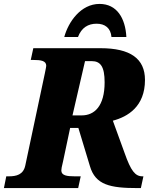

<svg xmlns="http://www.w3.org/2000/svg" viewBox="-44 -960 760 980"><path d="M284 -771H354C372 -819 406 -839 449 -839C492 -839 521 -817 525 -771H601C596 -868 552 -940 464 -940C369 -940 305 -849 284 -771ZM-24 0H355L368 -60H337C298 -60 269 -64 269 -90C269 -97 271 -109 278 -137L314 -307H356L415 -112C443 -16 518 0 658 0H675L688 -60H683C646 -60 624 -88 592 -179L532 -344C608 -364 696 -416 696 -552C696 -661 621 -714 469 -714H126L113 -654H126C165 -654 192 -650 192 -624C192 -620 190 -611 185 -586L85 -115C75 -68 39 -60 1 -60H-12ZM373 -371H326L390 -648H424C469 -648 490 -620 490 -540C490 -418 438 -371 373 -371Z"/></svg>

Font: Noto Serif SemiCondensed Black
Style: Italic
Weight: 900
Width: 4
Italic angle: -12°
Designer: Monotype Design Team
Foundry: Monotype Imaging Inc.
Version: Version 2.014